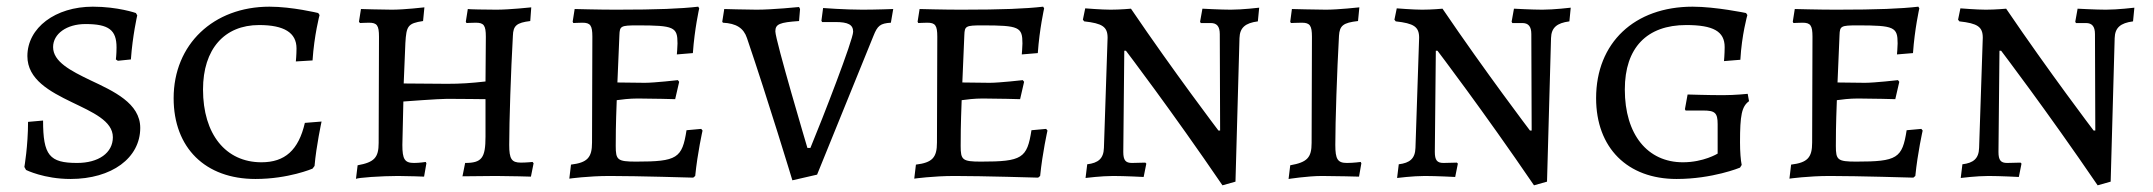

<svg xmlns="http://www.w3.org/2000/svg" viewBox="-20 -527 6447 575"><path d="M191 9C315 9 400 -54 400 -144C400 -218 320 -254 250 -287C192 -315 139 -342 139 -386C139 -426 180 -455 236 -455C306 -455 329 -437 329 -385C329 -364 327 -349 327 -349L333 -345L372 -349C377 -420 391 -481 391 -481L387 -488C387 -488 333 -507 258 -507C146 -507 62 -444 62 -359C62 -289 129 -253 195 -221C257 -191 318 -165 318 -116C318 -69 275 -39 211 -39C128 -39 109 -62 109 -166L64 -162C64 -90 53 -27 53 -27L58 -18C58 -18 112 9 191 9Z M745 9C844 9 916 -22 916 -22L922 -30C927 -89 943 -163 943 -163L893 -159C874 -77 833 -41 763 -41C656 -41 588 -125 588 -259C588 -380 652 -452 756 -452C831 -452 868 -429 868 -382C868 -363 866 -343 866 -343L916 -346C921 -422 937 -482 937 -482L933 -488C933 -488 855 -507 787 -507C619 -507 500 -394 500 -233C500 -84 595 9 745 9Z M1046 9C1048 5 1124 0 1172 0C1202 0 1250 2 1250 2L1257 -38L1255 -42C1255 -42 1236 -39 1220 -39C1192 -39 1185 -50 1185 -93L1188 -223C1188 -223 1293 -231 1319 -231C1354 -231 1434 -230 1434 -230V-118C1434 -54 1423 -39 1373 -39L1365 1L1465 0C1505 0 1570 2 1570 2L1578 -38L1575 -42C1575 -42 1556 -40 1540 -40C1512 -40 1505 -51 1505 -93C1505 -163 1510 -314 1516 -420C1517 -450 1527 -459 1568 -464L1571 -505C1571 -505 1506 -498 1467 -498C1439 -498 1381 -499 1381 -500L1375 -462L1377 -458C1377 -458 1395 -459 1405 -459C1429 -459 1435 -451 1435 -417L1434 -283C1390 -278 1359 -276 1319 -276L1189 -277L1194 -398C1197 -449 1201 -457 1247 -464L1251 -505C1251 -505 1191 -498 1154 -498C1122 -498 1061 -500 1061 -500L1055 -462L1058 -458C1058 -458 1075 -459 1085 -459C1109 -459 1115 -451 1115 -417L1114 -99C1114 -55 1101 -41 1051 -32Z M1685 8C1685 8 1741 0 1806 0C1890 0 2056 5 2056 5L2062 0C2069 -70 2084 -136 2084 -136L2080 -141L2036 -137C2023 -53 2008 -43 1885 -43C1829 -43 1824 -48 1824 -90C1824 -115 1824 -151 1827 -227C1841 -229 1865 -232 1890 -232C1933 -232 2002 -230 2002 -230L2014 -282L2010 -287C2010 -287 1940 -279 1911 -279L1829 -280L1835 -422C1836 -449 1839 -451 1889 -451C1999 -451 2009 -446 2009 -397C2009 -386 2007 -364 2007 -364L2055 -368C2060 -440 2074 -502 2074 -502L2071 -507C2018 -501 1951 -498 1824 -498C1772 -498 1701 -500 1701 -500L1695 -462L1697 -458C1697 -458 1715 -459 1724 -459C1748 -459 1754 -451 1754 -417L1753 -100C1753 -55 1739 -40 1690 -34Z M2353 13 2427 -4 2596 -420C2608 -450 2616 -457 2648 -459L2655 -500C2655 -500 2603 -498 2563 -498C2509 -498 2445 -503 2445 -503L2440 -465L2442 -461H2482C2520 -461 2535 -453 2535 -432C2535 -408 2444 -173 2407 -84H2398C2398 -84 2302 -407 2302 -433C2302 -455 2315 -460 2373 -464L2376 -500L2373 -506C2373 -506 2294 -498 2246 -498C2216 -498 2149 -500 2149 -500L2143 -462L2145 -459C2185 -457 2207 -443 2217 -413C2280 -228 2353 13 2353 13Z M2718 8C2718 8 2774 0 2839 0C2923 0 3089 5 3089 5L3095 0C3102 -70 3117 -136 3117 -136L3113 -141L3069 -137C3056 -53 3041 -43 2918 -43C2862 -43 2857 -48 2857 -90C2857 -115 2857 -151 2860 -227C2874 -229 2898 -232 2923 -232C2966 -232 3035 -230 3035 -230L3047 -282L3043 -287C3043 -287 2973 -279 2944 -279L2862 -280L2868 -422C2869 -449 2872 -451 2922 -451C3032 -451 3042 -446 3042 -397C3042 -386 3040 -364 3040 -364L3088 -368C3093 -440 3107 -502 3107 -502L3104 -507C3051 -501 2984 -498 2857 -498C2805 -498 2734 -500 2734 -500L2728 -462L2730 -458C2730 -458 2748 -459 2757 -459C2781 -459 2787 -451 2787 -417L2786 -100C2786 -55 2772 -40 2723 -34Z M3634 -136H3629C3629 -136 3496 -311 3367 -501C3367 -501 3335 -498 3306 -498C3279 -498 3230 -502 3230 -502L3223 -468L3227 -463C3281 -457 3297 -447 3297 -414L3286 -84C3285 -52 3269 -39 3236 -35L3231 6C3231 6 3278 0 3314 0C3349 0 3405 3 3405 3L3413 -37L3410 -40L3370 -39C3351 -39 3344 -47 3344 -72L3347 -375H3352C3352 -375 3489 -195 3641 28L3680 17L3692 -413C3693 -444 3709 -458 3747 -463L3751 -504C3751 -504 3701 -498 3666 -498C3636 -498 3581 -501 3581 -501L3574 -462L3576 -458H3606C3624 -458 3633 -448 3633 -425Z M3839 9C3839 9 3896 0 3939 0C3977 0 4050 2 4050 2L4057 -38L4055 -42C4055 -42 4033 -39 4014 -39C3986 -39 3979 -50 3979 -93C3979 -163 3984 -313 3990 -420C3992 -450 4002 -459 4047 -464L4051 -505C4051 -505 3988 -498 3951 -498C3916 -498 3855 -500 3849 -500L3844 -462L3846 -458C3846 -458 3867 -459 3879 -459C3903 -459 3909 -450 3909 -417L3908 -99C3908 -55 3895 -41 3844 -32Z M4567 -136H4562C4562 -136 4429 -311 4300 -501C4300 -501 4268 -498 4239 -498C4212 -498 4163 -502 4163 -502L4156 -468L4160 -463C4214 -457 4230 -447 4230 -414L4219 -84C4218 -52 4202 -39 4169 -35L4164 6C4164 6 4211 0 4247 0C4282 0 4338 3 4338 3L4346 -37L4343 -40L4303 -39C4284 -39 4277 -47 4277 -72L4280 -375H4285C4285 -375 4422 -195 4574 28L4613 17L4625 -413C4626 -444 4642 -458 4680 -463L4684 -504C4684 -504 4634 -498 4599 -498C4569 -498 4514 -501 4514 -501L4507 -462L4509 -458H4539C4557 -458 4566 -448 4566 -425Z M5001 9C5109 9 5191 -25 5191 -25L5196 -33C5193 -47 5191 -73 5191 -101C5191 -182 5196 -208 5218 -224L5214 -246C5214 -246 5177 -242 5140 -242C5093 -242 5039 -244 5034 -244L5026 -200L5028 -196H5081C5116 -196 5124 -189 5124 -155V-67C5124 -67 5082 -41 5020 -41C4914 -41 4846 -124 4846 -259C4846 -384 4912 -452 5030 -452C5111 -452 5145 -433 5145 -386C5145 -365 5143 -344 5143 -344L5192 -348C5196 -422 5213 -482 5213 -482L5209 -488C5209 -488 5118 -507 5049 -507C4875 -507 4760 -399 4760 -233C4760 -84 4854 9 5001 9Z M5339 8C5339 8 5395 0 5460 0C5544 0 5710 5 5710 5L5716 0C5723 -70 5738 -136 5738 -136L5734 -141L5690 -137C5677 -53 5662 -43 5539 -43C5483 -43 5478 -48 5478 -90C5478 -115 5478 -151 5481 -227C5495 -229 5519 -232 5544 -232C5587 -232 5656 -230 5656 -230L5668 -282L5664 -287C5664 -287 5594 -279 5565 -279L5483 -280L5489 -422C5490 -449 5493 -451 5543 -451C5653 -451 5663 -446 5663 -397C5663 -386 5661 -364 5661 -364L5709 -368C5714 -440 5728 -502 5728 -502L5725 -507C5672 -501 5605 -498 5478 -498C5426 -498 5355 -500 5355 -500L5349 -462L5351 -458C5351 -458 5369 -459 5378 -459C5402 -459 5408 -451 5408 -417L5407 -100C5407 -55 5393 -40 5344 -34Z M6255 -136H6250C6250 -136 6117 -311 5988 -501C5988 -501 5956 -498 5927 -498C5900 -498 5851 -502 5851 -502L5844 -468L5848 -463C5902 -457 5918 -447 5918 -414L5907 -84C5906 -52 5890 -39 5857 -35L5852 6C5852 6 5899 0 5935 0C5970 0 6026 3 6026 3L6034 -37L6031 -40L5991 -39C5972 -39 5965 -47 5965 -72L5968 -375H5973C5973 -375 6110 -195 6262 28L6301 17L6313 -413C6314 -444 6330 -458 6368 -463L6372 -504C6372 -504 6322 -498 6287 -498C6257 -498 6202 -501 6202 -501L6195 -462L6197 -458H6227C6245 -458 6254 -448 6254 -425Z"/></svg>

Font: Alegreya SC
Style: Regular
Weight: 400
Designer: Juan Pablo del Peral
Foundry: Huerta Tipografica
Version: Version 2.007;PS 002.007;hotconv 1.0.88;makeotf.lib2.5.64775